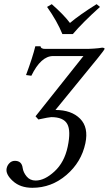

<svg xmlns="http://www.w3.org/2000/svg" viewBox="-20 -663 520 918"><path d="M278.3 -500Q253.4 -561.5 205.1 -629.9L227.5 -643.1Q287.1 -590.3 314.5 -553.2Q359.9 -591.8 441.9 -643.1L458 -629.9Q375 -555.2 328.1 -500ZM149.9 -106.9 378.9 -395H233.9Q175.8 -395 129.9 -300.8L104.5 -304.2Q136.2 -389.2 148.9 -441.9H173.8Q175.3 -428.7 197.3 -429.2H400.4Q413.1 -429.2 429.4 -430.7Q445.8 -432.1 451.2 -432.6L468.3 -435.1Q473.6 -435.1 477.3 -433.3Q481 -431.6 480 -429.2Q479 -424.3 449.2 -387.2L245.1 -137.2Q321.3 -137.2 362.8 -95.7Q404.3 -54.2 388.2 22Q369.1 112.3 297.6 173.6Q226.1 234.9 134.8 234.9Q76.7 234.9 41.3 202.4Q5.9 169.9 11.7 142.1Q14.6 127.4 25.4 116.7Q36.1 106 51.3 106Q84 106 88.4 140.1Q91.3 161.1 107.4 180.7Q123.5 200.2 150.4 200.2Q193.4 200.2 240.7 156.5Q288.1 112.8 303.7 38.1Q319.8 -37.6 301.5 -70.3Q283.2 -103 225.1 -103Q215.3 -103 163.6 -91.8Z"/></svg>

Font: Linux Biolinum
Style: Italic
Weight: 400
Italic angle: -12°
Designer: Philipp H. Poll
Foundry: Philipp H. Poll
Version: Version 1.1.3 ; ttfautohint (v0.9)